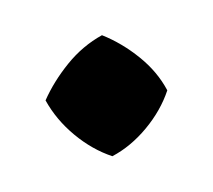

<svg xmlns="http://www.w3.org/2000/svg" viewBox="-52 -263 371 334"><g transform="rotate(-20 133.0 -96.0)"><path d="M107 6Q78 -17 57.5 -52Q37 -87 31 -125Q56 -151 90 -171.5Q124 -192 162 -198Q190 -173 210.5 -139Q231 -105 236 -69Q213 -40 178 -19.5Q143 1 107 6Z"/></g></svg>

Font: Piazzolla SC ExtraBold
Style: Regular
Weight: 800
Designer: Juan Pablo del Peral
Foundry: Huerta Tipografica
Version: Version 1.330